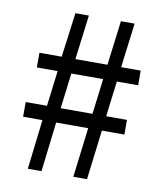

<svg xmlns="http://www.w3.org/2000/svg" viewBox="-76 -712 651 773"><g transform="rotate(10 249.5 -325.0)"><path d="M90 0 114 -203H35V-263H122L140 -408H55V-468H146L170 -650H225L202 -468H333L356 -650H412L389 -468H469V-408H382L364 -263H449V-203H357L332 0H276L301 -203H170L146 0ZM178 -263H308L326 -408H196Z"/></g></svg>

Font: Assistant Medium
Style: Regular
Weight: 500
Designer: Hebrew By Ben Nathan, Latin by Paul Hunt
Version: Version 3.000